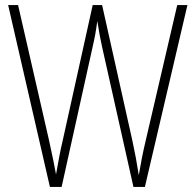

<svg xmlns="http://www.w3.org/2000/svg" viewBox="-20 -734 768 754"><path d="M716 -714H676L552 -181C541 -135 533 -94 525 -46C517 -97 511 -130 500 -181L381 -714H344L226 -181C218 -149 208 -95 200 -49C195 -78 186 -121 173 -181L51 -714H12L176 0H222L344 -551C352 -586 357 -611 362 -652C369 -607 374 -581 382 -545L504 0H549Z"/></svg>

Font: Noto Sans Sinhala UI Condensed ExtraLight
Style: Regular
Weight: 200
Width: 3
Designer: Jelle Bosma - Monotype Design Team
Foundry: Monotype Imaging Inc.
Version: Version 2.006